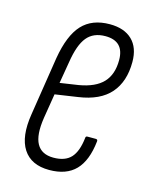

<svg xmlns="http://www.w3.org/2000/svg" viewBox="-83 -544 476 606"><g transform="rotate(15 155.0 -241.0)"><path d="M135 6Q76 6 50 -34Q24 -74 36 -149L66 -341Q79 -418 111.5 -453Q144 -488 202 -488Q249 -488 275 -463Q301 -438 301 -391Q301 -327 267.5 -288.5Q234 -250 164 -240L90 -229L77 -149Q68 -91 83.5 -63Q99 -35 138 -35Q176 -35 195 -55.5Q214 -76 219 -121Q219 -127 225 -127H252Q259 -127 258 -120Q251 -56 221 -25Q191 6 135 6ZM96 -268 156 -277Q209 -286 234 -312.5Q259 -339 259 -386Q259 -448 198 -448Q159 -448 138 -422.5Q117 -397 108 -339Z"/></g></svg>

Font: Sofia Sans Extra Condensed Light
Style: Italic
Weight: 300
Italic angle: -9°
Version: Version 4.100